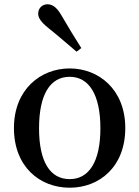

<svg xmlns="http://www.w3.org/2000/svg" viewBox="-20 -860 650 895"><path d="M305 15C443 15 564 -82 564 -263C564 -444 439 -541 305 -541C169 -541 45 -443 45 -263C45 -83 165 15 305 15ZM305 -25C214 -25 162 -105 162 -262C162 -420 214 -502 305 -502C394 -502 448 -420 448 -262C448 -105 394 -25 305 -25ZM359 -636C329 -683 301 -729 266 -789C244 -827 224 -840 201 -840C179 -840 158 -824 158 -796C158 -777 171 -757 206 -729C255 -690 295 -654 337 -619Z"/></svg>

Font: Source Han Serif CN SemiBold
Style: Regular
Weight: 600
Designer: Ryoko NISHIZUKA 西塚涼子 (kana & ideographs); Frank Grießhammer (Latin, Greek & Cyrillic); Wenlong ZHANG 张文龙 (bopomofo); San
Foundry: Adobe Systems Incorporated
Version: Version 1.000;PS 1;hotconv 16.6.53;makeotf.lib2.5.65590